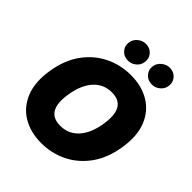

<svg xmlns="http://www.w3.org/2000/svg" viewBox="-257 -1115 1285 1285"><g transform="rotate(45 385.5 -473.0)"><path d="M349.1 9.8Q247.1 9.8 172.1 -35.2Q97.2 -80.1 63 -166.3Q28.8 -252.4 49.3 -376Q68.8 -494.6 127.7 -575Q186.5 -655.3 271.2 -696.3Q356 -737.3 452.6 -737.3Q554.2 -737.3 629.2 -692.6Q704.1 -647.9 738.5 -561.8Q772.9 -475.6 752 -350.6Q732.4 -232.4 673.3 -152.1Q614.3 -71.8 529.8 -31Q445.3 9.8 349.1 9.8ZM357.4 -162.1Q434.6 -162.1 485.6 -217.8Q536.6 -273.4 553.2 -376Q584.5 -565.4 444.3 -565.4Q367.2 -565.4 316.2 -509.5Q265.1 -453.6 248 -350.6Q216.8 -162.1 357.4 -162.1ZM370.6 -791Q330.1 -791 306.2 -818.6Q282.2 -846.2 288.6 -884.8Q293.9 -914.6 319.1 -935.1Q344.2 -955.6 376.5 -956.1Q415.5 -955.6 439 -928Q462.4 -900.4 455.6 -862.3Q451.7 -832.5 426.5 -811.8Q401.4 -791 370.6 -791ZM596.2 -791Q556.2 -791 532 -818.6Q507.8 -846.2 514.2 -884.8Q519.5 -914.6 544.9 -935.1Q570.3 -955.6 602.1 -956.1Q641.6 -955.6 665 -928Q688.5 -900.4 682.1 -862.3Q677.2 -832.5 652.3 -811.8Q627.4 -791 596.2 -791Z"/></g></svg>

Font: Inter Tight Black
Style: Italic
Weight: 900
Italic angle: -9.39999°
Designer: Rasmus Andersson
Foundry: rsms
Version: Version 3.004; ttfautohint (v1.8.4.7-5d5b)